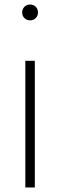

<svg xmlns="http://www.w3.org/2000/svg" viewBox="-20 -752 266 849"><path d="M148 -697Q148 -682 138 -672Q128 -662 113 -662Q98 -662 88 -672Q78 -682 78 -697Q78 -712 88 -722Q98 -732 113 -732Q128 -732 138 -722Q148 -712 148 -697ZM134 77H92V-483H134Z"/></svg>

Font: Gmarket Sans TTF Light
Style: Regular
Weight: 300
Designer: Creative Director : Sungho Lee; Art Director : Kiwoong Choi; Project Manager : Sori Yang, Jongwook Yoon; Font Designer :
Foundry: Sandoll Inc.
Version: Version 1.000;hotconv 1.0.109;makeotfexe 2.5.65596